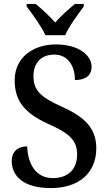

<svg xmlns="http://www.w3.org/2000/svg" viewBox="-20 -951 554 981"><path d="M212 -771H313C332 -816 380 -880 408 -918V-931H363C331 -905 290 -868 262 -836C234 -868 194 -905 162 -931H116V-918C145 -880 192 -816 212 -771ZM240 10C380 10 472 -65 472 -193C472 -296 413 -353 298 -405C185 -455 151 -491 151 -562C151 -630 191 -672 257 -672C332 -672 363 -607 363 -542C418 -542 448 -566 448 -610C448 -667 384 -724 266 -724C145 -724 55 -654 55 -541C55 -434 107 -373 224 -319C330 -272 374 -237 374 -162C374 -86 328 -41 249 -41C167 -41 122 -109 119 -203C72 -203 40 -177 40 -129C40 -51 100 10 240 10Z"/></svg>

Font: Noto Serif Hebrew SemiCondensed Medium
Style: Regular
Weight: 500
Width: 4
Designer: Monotype Design Team
Foundry: Monotype Imaging Inc.
Version: Version 2.004